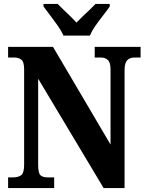

<svg xmlns="http://www.w3.org/2000/svg" viewBox="-20 -951 741 971"><path d="M21 0V-54H47Q72 -54 87 -65Q102 -76 102 -118V-600Q102 -639 87.5 -649.5Q73 -660 54 -660H21V-714H248L539 -220V-600Q539 -635 525.5 -647.5Q512 -660 492 -660H459V-714H691V-660H658Q637 -660 623.5 -646.5Q610 -633 610 -596V0H504L173 -553V-118Q173 -76 184.5 -65Q196 -54 220 -54H254V0ZM301 -771Q291 -794 272.5 -820.5Q254 -847 234 -873Q214 -899 200 -918V-931H272Q283 -919 300.5 -902.5Q318 -886 336 -868.5Q354 -851 367 -837Q380 -851 398.5 -868.5Q417 -886 434.5 -902.5Q452 -919 463 -931H535V-918Q522 -899 501.5 -873Q481 -847 462.5 -820.5Q444 -794 435 -771Z"/></svg>

Font: Noto Serif Ethiopic Condensed ExtraBold
Style: Regular
Weight: 800
Width: 3
Designer: Monotype Design Team
Foundry: Monotype Imaging Inc.
Version: Version 2.102; ttfautohint (v1.8.4.7-5d5b)